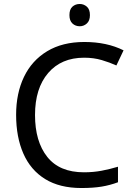

<svg xmlns="http://www.w3.org/2000/svg" viewBox="-20 -935 672 965"><path d="M403 -645Q288 -645 222 -568Q156 -491 156 -357Q156 -224 217.5 -146.5Q279 -69 402 -69Q449 -69 491 -77Q533 -85 573 -97V-19Q533 -4 490.5 3Q448 10 389 10Q280 10 207 -35Q134 -80 97.5 -163Q61 -246 61 -358Q61 -466 100.5 -548.5Q140 -631 217 -677.5Q294 -724 404 -724Q517 -724 601 -682L565 -606Q532 -621 491.5 -633Q451 -645 403 -645ZM381 -915Q401 -915 416.5 -901.5Q432 -888 432 -859Q432 -831 416.5 -817Q401 -803 381 -803Q359 -803 344 -817Q329 -831 329 -859Q329 -888 344 -901.5Q359 -915 381 -915Z"/></svg>

Font: Noto Sans Samaritan
Style: Regular
Weight: 400
Designer: Monotype Design Team
Foundry: Monotype Imaging Inc.
Version: Version 2.001; ttfautohint (v1.8.4.7-5d5b)